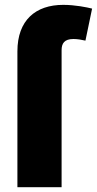

<svg xmlns="http://www.w3.org/2000/svg" viewBox="-20 -782 405 802"><path d="M52.7 -567.4V0H237.3V-572.3C237.3 -601.1 249 -619.1 287.1 -619.1C302.7 -619.1 323.2 -615.7 336.9 -612.3L364.7 -746.1C343.3 -751.5 293.5 -761.7 244.1 -761.7C128.9 -761.7 52.7 -697.8 52.7 -567.4Z"/></svg>

Font: Raveo ExtraBold
Style: Regular
Weight: 800
Designer: Jakub Foglar, Rasmus Andersson (Inter)
Foundry: Jakubfoglar.com
Version: Version 1.100;Glyphs 3.2.3 (3260)